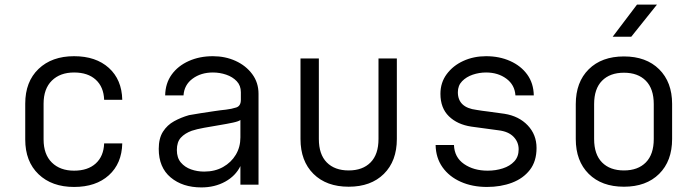

<svg xmlns="http://www.w3.org/2000/svg" viewBox="-20 -805 3040 837"><path d="M303 10Q206 10 148 -45.5Q90 -101 90 -197V-353Q90 -449 148 -504.5Q206 -560 303 -560Q398 -560 454.5 -509Q511 -458 513 -370H434Q432 -426 397.5 -457.5Q363 -489 303 -489Q242 -489 206 -453.5Q170 -418 170 -353V-197Q170 -132 206 -96.5Q242 -61 303 -61Q363 -61 397.5 -92.5Q432 -124 434 -180H513Q511 -92 454.5 -41Q398 10 303 10Z M858 12Q776 12 724 -31.5Q672 -75 672 -156Q672 -202 690.5 -231Q709 -260 739 -276.5Q769 -293 804 -303Q825 -307 854.5 -311.5Q884 -316 914 -320.5Q944 -325 965 -327Q990 -330 1010 -336.5Q1030 -343 1030 -370V-403Q1030 -432 1012 -451Q994 -470 966 -479.5Q938 -489 908 -489Q856 -489 819.5 -462Q783 -435 780 -389H700Q701 -442 728.5 -480Q756 -518 803 -539Q850 -560 908 -560Q962 -560 1007 -539.5Q1052 -519 1079.5 -482Q1107 -445 1107 -396V0H1028V-81Q1007 -38 961.5 -13Q916 12 858 12ZM870 -57Q917 -57 952.5 -77Q988 -97 1008 -130.5Q1028 -164 1028 -206V-282Q1021 -276 995.5 -270.5Q970 -265 936.5 -259.5Q903 -254 870 -248Q837 -242 816 -235Q786 -224 768.5 -205Q751 -186 751 -151Q751 -117 768.5 -96.5Q786 -76 813 -66.5Q840 -57 870 -57Z M1500 9Q1403 9 1346.5 -47Q1290 -103 1290 -199V-550H1370V-199Q1370 -132 1404.5 -97Q1439 -62 1500 -62Q1561 -62 1595.5 -97Q1630 -132 1630 -199V-550H1710V-199Q1710 -103 1653.5 -47Q1597 9 1500 9Z M2103 10Q2039 10 1988.5 -12.5Q1938 -35 1909 -76Q1880 -117 1879 -173H1959Q1961 -119 2003 -90Q2045 -61 2106 -61Q2141 -61 2172 -71Q2203 -81 2222 -101.5Q2241 -122 2241 -154Q2241 -186 2218.5 -209Q2196 -232 2153 -237Q2123 -241 2094 -245Q2065 -249 2035 -253Q1974 -262 1937 -298Q1900 -334 1900 -396Q1900 -445 1927.5 -482Q1955 -519 2000 -539.5Q2045 -560 2099 -560Q2157 -560 2204 -539Q2251 -518 2278.5 -480Q2306 -442 2307 -389H2227Q2224 -435 2187.5 -462Q2151 -489 2099 -489Q2069 -489 2041 -479.5Q2013 -470 1994.5 -451Q1976 -432 1976 -403Q1976 -336 2057 -326Q2080 -322 2110 -318.5Q2140 -315 2179 -309Q2242 -299 2280.5 -258.5Q2319 -218 2319 -160Q2319 -102 2290 -64.5Q2261 -27 2212 -8.5Q2163 10 2103 10Z M2700 9Q2603 9 2546.5 -47Q2490 -103 2490 -199V-351Q2490 -447 2546.5 -503Q2603 -559 2700 -559Q2797 -559 2853.5 -503Q2910 -447 2910 -352V-199Q2910 -103 2853.5 -47Q2797 9 2700 9ZM2700 -62Q2761 -62 2795.5 -97Q2830 -132 2830 -199V-351Q2830 -418 2795.5 -453Q2761 -488 2700 -488Q2639 -488 2604.5 -453Q2570 -418 2570 -351V-199Q2570 -132 2604.5 -97Q2639 -62 2700 -62ZM2651 -645 2757 -785H2844L2732 -645Z"/></svg>

Font: Tiny Light
Style: Regular
Weight: 300
Monospace: yes
Designer: Philipp Nurullin, Konstantin Bulenkov
Foundry: JetBrains
Version: Version 2.251; ttfautohint (v1.8.4.7-5d5b)